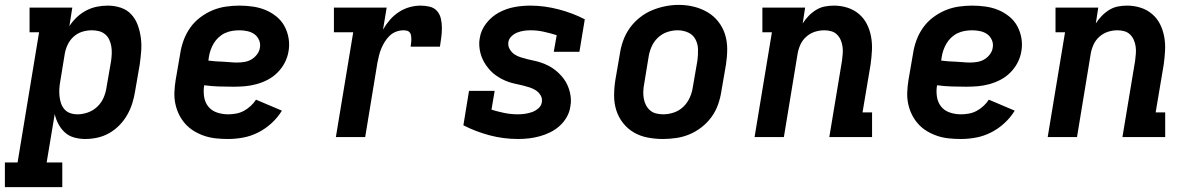

<svg xmlns="http://www.w3.org/2000/svg" viewBox="-58 -561 4878 786"><path d="M-38 205V104H14L102 -429H63V-530H238L226 -454Q239 -474 256.5 -490.5Q274 -507 295 -518Q316 -529 338.5 -533.5Q361 -538 383 -538Q411 -538 436.5 -529.5Q462 -521 479.5 -502Q497 -483 506 -458Q515 -433 518.5 -406.5Q522 -380 520 -352.5Q518 -325 514 -297L495 -187Q491 -162 483.5 -138Q476 -114 463 -91Q450 -68 431 -48.5Q412 -29 389 -16Q366 -3 341 2.5Q316 8 291 8Q268 8 246 2Q224 -4 208 -18.5Q192 -33 181.5 -52.5Q171 -72 166 -94L133 104H197V205ZM259 -93Q280 -93 301.5 -100.5Q323 -108 340 -124Q357 -140 366 -161Q375 -182 378 -203L397 -313Q399 -328 399.5 -343Q400 -358 397.5 -372Q395 -386 389 -399Q383 -412 372 -421Q361 -430 347 -433.5Q333 -437 318 -437Q298 -437 278.5 -431Q259 -425 243.5 -411Q228 -397 219 -378Q210 -359 207 -340L189 -230Q186 -214 185 -198.5Q184 -183 185.5 -168Q187 -153 191.5 -139Q196 -125 205.5 -114Q215 -103 229 -98Q243 -93 259 -93Z M876 8Q851 8 826.5 5.5Q802 3 779.5 -4.5Q757 -12 737 -24Q717 -36 701.5 -53Q686 -70 675.5 -91Q665 -112 660 -135.5Q655 -159 656 -183.5Q657 -208 661 -233L680 -343Q684 -370 694 -397Q704 -424 721 -448Q738 -472 762 -490Q786 -508 812.5 -519Q839 -530 867 -534Q895 -538 922 -538Q950 -538 977.5 -534Q1005 -530 1029 -520Q1053 -510 1073.5 -493.5Q1094 -477 1106.5 -454Q1119 -431 1123.5 -404Q1128 -377 1123 -350Q1119 -326 1107.5 -304Q1096 -282 1078 -264Q1060 -246 1038 -234.5Q1016 -223 992 -216.5Q968 -210 945 -208Q922 -206 898 -206Q868 -206 838 -207Q808 -208 778 -212Q774 -189 777.5 -165.5Q781 -142 794.5 -125Q808 -108 830 -100.5Q852 -93 876 -93Q892 -93 908.5 -96Q925 -99 940 -107Q955 -115 968 -127Q981 -139 990 -153L1096 -108Q1079 -80 1054 -57Q1029 -34 999.5 -19Q970 -4 938.5 2Q907 8 876 8ZM913 -305Q928 -305 943 -307.5Q958 -310 971 -317.5Q984 -325 994 -338Q1004 -351 1006 -366Q1009 -382 1002.5 -397Q996 -412 983.5 -421Q971 -430 954.5 -433.5Q938 -437 922 -437Q907 -437 892 -434.5Q877 -432 863 -425.5Q849 -419 837 -408Q825 -397 817 -383.5Q809 -370 804 -355.5Q799 -341 797 -327L795 -313Q809 -311 824 -310Q839 -309 854 -308.5Q869 -308 883.5 -306.5Q898 -305 913 -305Z M1317 0 1388 -429H1309V-530H1525L1510 -440Q1522 -461 1538 -479.5Q1554 -498 1574.5 -511.5Q1595 -525 1618 -531.5Q1641 -538 1664 -538Q1683 -538 1701.5 -533.5Q1720 -529 1731.5 -515.5Q1743 -502 1747 -484Q1751 -466 1751 -446.5Q1751 -427 1748.5 -408Q1746 -389 1743 -370H1623Q1624 -377 1625 -384.5Q1626 -392 1626 -399.5Q1626 -407 1625 -414.5Q1624 -422 1620 -427.5Q1616 -433 1609 -435Q1602 -437 1594 -437Q1579 -437 1564 -431.5Q1549 -426 1537.5 -415Q1526 -404 1517.5 -390.5Q1509 -377 1503 -362.5Q1497 -348 1493.5 -333.5Q1490 -319 1487 -304L1437 0Z M2063 8Q2003 8 1946.5 -7Q1890 -22 1839 -48L1862 -189H1967L1954 -112Q1980 -104 2007 -98.5Q2034 -93 2062 -93Q2076 -93 2090.5 -95Q2105 -97 2119.5 -102Q2134 -107 2146 -117.5Q2158 -128 2160 -142Q2163 -158 2155 -171Q2147 -184 2135 -191.5Q2123 -199 2109 -203.5Q2095 -208 2080.5 -211.5Q2066 -215 2051.5 -218Q2037 -221 2023 -226Q2009 -231 1996.5 -237.5Q1984 -244 1972 -252.5Q1960 -261 1950.5 -271Q1941 -281 1932.5 -293Q1924 -305 1918 -318Q1912 -331 1908.5 -345Q1905 -359 1904 -374.5Q1903 -390 1906 -405Q1911 -438 1933 -466Q1955 -494 1985 -510Q2015 -526 2047.5 -532Q2080 -538 2113 -538Q2143 -538 2172 -534Q2201 -530 2229.5 -522.5Q2258 -515 2284.5 -505Q2311 -495 2336 -482L2314 -349H2209L2221 -417Q2195 -425 2168.5 -431Q2142 -437 2114 -437Q2100 -437 2086.5 -435Q2073 -433 2060 -428Q2047 -423 2036 -412.5Q2025 -402 2023 -388Q2021 -373 2028.5 -360Q2036 -347 2047.5 -339Q2059 -331 2073.5 -326.5Q2088 -322 2102 -318.5Q2116 -315 2130.5 -312Q2145 -309 2159 -304Q2173 -299 2186 -292.5Q2199 -286 2210.5 -277.5Q2222 -269 2232 -259Q2242 -249 2250.5 -237.5Q2259 -226 2265 -212.5Q2271 -199 2274.5 -185.5Q2278 -172 2279 -156.5Q2280 -141 2277 -126Q2274 -103 2262.5 -82.5Q2251 -62 2233.5 -46Q2216 -30 2194.5 -19.5Q2173 -9 2151 -3Q2129 3 2107 5.5Q2085 8 2063 8Z M2655 8Q2624 8 2593 2Q2562 -4 2536.5 -19Q2511 -34 2492.5 -57.5Q2474 -81 2465 -109.5Q2456 -138 2456 -169.5Q2456 -201 2461 -233L2480 -343Q2484 -370 2494 -397Q2504 -424 2521 -447.5Q2538 -471 2561.5 -489.5Q2585 -508 2611.5 -519Q2638 -530 2665.5 -535.5Q2693 -541 2721 -541Q2753 -541 2783 -533.5Q2813 -526 2838.5 -511Q2864 -496 2882.5 -472.5Q2901 -449 2910 -420.5Q2919 -392 2919 -360.5Q2919 -329 2914 -297L2895 -187Q2891 -160 2881.5 -133Q2872 -106 2855 -82.5Q2838 -59 2814.5 -40.5Q2791 -22 2764.5 -11Q2738 0 2710 4Q2682 8 2655 8ZM2657 -93Q2679 -93 2701 -100.5Q2723 -108 2739.5 -124Q2756 -140 2765.5 -161Q2775 -182 2778 -203L2797 -313Q2800 -336 2799.5 -358.5Q2799 -381 2789 -400Q2779 -419 2759 -428Q2739 -437 2716 -437Q2694 -437 2672.5 -429.5Q2651 -422 2634.5 -406Q2618 -390 2609 -369Q2600 -348 2597 -327L2579 -217Q2576 -202 2575.5 -187Q2575 -172 2577.5 -157.5Q2580 -143 2586.5 -130.5Q2593 -118 2603.5 -109Q2614 -100 2628 -96.5Q2642 -93 2657 -93Z M3031 0 3102 -429H3063V-530H3238L3228 -465Q3238 -481 3252 -495.5Q3266 -510 3283 -520.5Q3300 -531 3319 -534.5Q3338 -538 3356 -538Q3385 -538 3411.5 -529.5Q3438 -521 3458.5 -503.5Q3479 -486 3491 -462Q3503 -438 3508 -410.5Q3513 -383 3511.5 -354.5Q3510 -326 3506 -297L3473 -101H3512V0H3337L3389 -313Q3391 -328 3392 -342.5Q3393 -357 3391 -371Q3389 -385 3383.5 -397.5Q3378 -410 3368.5 -419.5Q3359 -429 3345.5 -433Q3332 -437 3317 -437Q3297 -437 3278 -431Q3259 -425 3243 -411Q3227 -397 3218.5 -378Q3210 -359 3207 -340L3151 0Z M3876 8Q3851 8 3826.5 5.5Q3802 3 3779.5 -4.5Q3757 -12 3737 -24Q3717 -36 3701.5 -53Q3686 -70 3675.5 -91Q3665 -112 3660 -135.5Q3655 -159 3656 -183.5Q3657 -208 3661 -233L3680 -343Q3684 -370 3694 -397Q3704 -424 3721 -448Q3738 -472 3762 -490Q3786 -508 3812.5 -519Q3839 -530 3867 -534Q3895 -538 3922 -538Q3950 -538 3977.5 -534Q4005 -530 4029 -520Q4053 -510 4073.5 -493.5Q4094 -477 4106.5 -454Q4119 -431 4123.5 -404Q4128 -377 4123 -350Q4119 -326 4107.5 -304Q4096 -282 4078 -264Q4060 -246 4038 -234.5Q4016 -223 3992 -216.5Q3968 -210 3945 -208Q3922 -206 3898 -206Q3868 -206 3838 -207Q3808 -208 3778 -212Q3774 -189 3777.5 -165.5Q3781 -142 3794.5 -125Q3808 -108 3830 -100.5Q3852 -93 3876 -93Q3892 -93 3908.5 -96Q3925 -99 3940 -107Q3955 -115 3968 -127Q3981 -139 3990 -153L4096 -108Q4079 -80 4054 -57Q4029 -34 3999.5 -19Q3970 -4 3938.5 2Q3907 8 3876 8ZM3913 -305Q3928 -305 3943 -307.5Q3958 -310 3971 -317.5Q3984 -325 3994 -338Q4004 -351 4006 -366Q4009 -382 4002.5 -397Q3996 -412 3983.5 -421Q3971 -430 3954.5 -433.5Q3938 -437 3922 -437Q3907 -437 3892 -434.5Q3877 -432 3863 -425.5Q3849 -419 3837 -408Q3825 -397 3817 -383.5Q3809 -370 3804 -355.5Q3799 -341 3797 -327L3795 -313Q3809 -311 3824 -310Q3839 -309 3854 -308.5Q3869 -308 3883.5 -306.5Q3898 -305 3913 -305Z M4231 0 4302 -429H4263V-530H4438L4428 -465Q4438 -481 4452 -495.5Q4466 -510 4483 -520.5Q4500 -531 4519 -534.5Q4538 -538 4556 -538Q4585 -538 4611.5 -529.5Q4638 -521 4658.5 -503.5Q4679 -486 4691 -462Q4703 -438 4708 -410.5Q4713 -383 4711.5 -354.5Q4710 -326 4706 -297L4673 -101H4712V0H4537L4589 -313Q4591 -328 4592 -342.5Q4593 -357 4591 -371Q4589 -385 4583.5 -397.5Q4578 -410 4568.5 -419.5Q4559 -429 4545.5 -433Q4532 -437 4517 -437Q4497 -437 4478 -431Q4459 -425 4443 -411Q4427 -397 4418.5 -378Q4410 -359 4407 -340L4351 0Z"/></svg>

Font: Iosevka Curly Slab Extended
Style: Bold Italic
Weight: 700
Width: 7
Italic angle: -9°
Monospace: yes
Designer: Belleve Invis
Foundry: Belleve Invis
Version: Version 11.0.0; ttfautohint (v1.8.3)